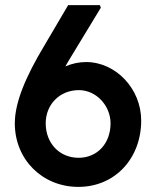

<svg xmlns="http://www.w3.org/2000/svg" viewBox="-20 -732 605 752"><path d="M287 0C430 0 533 -111 533 -260C533 -384 434 -489 317 -489C289 -489 262 -483 236 -472C242 -483 249 -494 256 -506L375 -702L371 -712H247L154 -554C80 -431 38 -330 38 -249C38 -107 146 0 287 0ZM159 -249C159 -322 213 -379 289 -379C358 -379 413 -317 413 -249C413 -169 360 -114 288 -114C212 -114 159 -172 159 -249Z"/></svg>

Font: Easer Grotesk Medium
Style: Regular
Weight: 500
Designer: Boardeaser, Bonnie Shaver-Troup, Thomas Jockin
Foundry: Lexend
Version: Version 1.001;Glyphs 3.1.2 (3151)